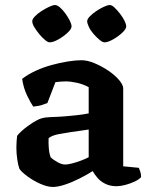

<svg xmlns="http://www.w3.org/2000/svg" viewBox="-20 -739 597 762"><path d="M190 3Q168 3 140 -9.5Q112 -22 89 -39Q66 -56 57 -69Q52 -83 48.5 -106.5Q45 -130 45 -154Q45 -168 46 -179.5Q47 -191 48 -200Q54 -208 66 -219Q78 -230 93.5 -241Q109 -252 123.5 -260Q138 -268 147 -270Q156 -273 177 -274Q198 -275 220 -276Q236 -277 251.5 -278.5Q267 -280 282 -281.5Q297 -283 309.5 -285Q322 -287 332 -289V-393Q310 -405 285 -410.5Q260 -416 241 -416Q232 -416 219.5 -415Q207 -414 200 -413L168 -330Q163 -328 148.5 -323Q134 -318 112 -316Q102 -330 87.5 -360Q73 -390 68 -426Q91 -444 121.5 -458Q152 -472 185 -481Q218 -490 249 -495Q280 -500 303 -500Q327 -500 355.5 -488Q384 -476 410 -458.5Q436 -441 452.5 -421.5Q469 -402 469 -388V-79L531 -73Q533 -68 536.5 -58.5Q540 -49 540 -36Q531 -26 513.5 -18Q496 -10 477 -5Q458 0 443 0Q417 0 398 -9.5Q379 -19 367 -33Q355 -47 348 -60Q326 -46 296.5 -31Q267 -16 238.5 -6.5Q210 3 190 3ZM239 -86Q249 -86 266.5 -90.5Q284 -95 302.5 -102Q321 -109 332 -115V-225Q316 -223 298 -220Q280 -217 262 -215Q237 -211 212.5 -206.5Q188 -202 173 -191Q172 -175 173.5 -153Q175 -131 181 -115Q191 -105 208 -95.5Q225 -86 239 -86ZM395 -571Q387 -571 375.5 -580.5Q364 -590 352 -603.5Q340 -617 333 -631.5Q326 -646 326 -655Q326 -663 336.5 -674Q347 -685 362 -695Q377 -705 392 -712Q407 -719 416 -719Q424 -719 434.5 -709Q445 -699 456 -685Q467 -671 474 -657Q481 -643 481 -634Q481 -624 465 -609Q449 -594 428.5 -582.5Q408 -571 395 -571ZM177 -571Q170 -571 158.5 -580.5Q147 -590 135.5 -604Q124 -618 116 -631.5Q108 -645 108 -655Q108 -663 118.5 -674Q129 -685 144.5 -695Q160 -705 175 -712Q190 -719 198 -719Q207 -719 218 -709.5Q229 -700 239.5 -685.5Q250 -671 257 -657Q264 -643 264 -634Q264 -624 248 -609Q232 -594 211.5 -582.5Q191 -571 177 -571Z"/></svg>

Font: Texturina Medium 12pt
Style: Bold
Weight: 700
Version: Version 1.002